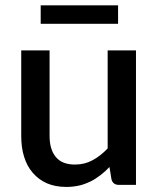

<svg xmlns="http://www.w3.org/2000/svg" viewBox="-20 -701 601 728"><path d="M388.2 -509.8H495.6V0H430.7Q408.7 0 402.8 -20.5L395 -67.9Q381.3 -52.7 361.3 -37.1Q339.4 -20.5 323.7 -13.2Q298.8 -1.5 280.8 2.4Q256.3 7.8 231.9 7.8Q189.9 7.8 158.2 -5.9Q127 -19.5 104.5 -45.4Q82 -71.3 71.3 -106.9Q60.5 -141.1 60.5 -185.5V-509.8H168V-185.5Q168 -133.8 191.9 -105.5Q215.3 -77.1 264.2 -77.1Q301.3 -77.1 330.6 -93.3Q360.4 -108.9 388.2 -138.2ZM134.3 -610.8V-680.7H427.7V-610.8Z"/></svg>

Font: Lato-SemiBold
Style: Regular
Weight: 500
Designer: Lukasz Dziedzic with Adam Twardoch and Botio Nikoltchev
Foundry: tyPoland Lukasz Dziedzic
Version: ""